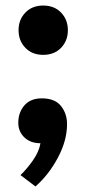

<svg xmlns="http://www.w3.org/2000/svg" viewBox="-20 -517 313 693"><path d="M47 -408Q47 -446 71.5 -471.5Q96 -497 136 -497Q176 -497 200.5 -471.5Q225 -446 225 -408Q225 -370 200.5 -344.5Q176 -319 136 -319Q96 -319 71.5 -344.5Q47 -370 47 -408ZM54 115Q78 92 99.5 61Q121 30 126 0Q90 0 68 -21Q46 -42 46 -74Q46 -111 68 -136.5Q90 -162 131 -162Q178 -162 200 -134.5Q222 -107 222 -69Q222 -10 189 52Q156 114 108 156Z"/></svg>

Font: Trirong ExtraBold
Style: Regular
Weight: 800
Designer: Katatrad Team
Foundry: CadsonDemak
Version: Version 1.001